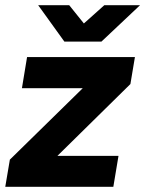

<svg xmlns="http://www.w3.org/2000/svg" viewBox="-34 -720 560 740"><path d="M4 -104.7 395.2 -488.1 468.6 -396.1 82.1 -15.7ZM4 -104.7 92.5 -119.3H422.7L402.8 0H-13.7ZM70.3 -500H486L468.6 -396.1L376.5 -380H50.5ZM215.2 -563.4 368.1 -700H505.8L356.9 -559.6H215.2ZM113.1 -700H232.7L342.6 -563.2L342 -559.6H214.2Z"/></svg>

Font: Oak Sans Light Italic
Style: Regular
Weight: 400
Italic angle: -9.5°
Foundry: Erik Kennedy, Walven
Version: Version 1.000;Glyphs 3.1.2 (3151)